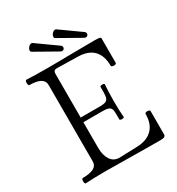

<svg xmlns="http://www.w3.org/2000/svg" viewBox="-195 -951 991 1076"><g transform="rotate(-30 300.5 -413.0)"><path d="M35.6 -13.2Q35.6 -20.5 37.6 -25.6Q39.6 -30.8 43 -30.8Q138.2 -30.8 138.2 -82V-578.1Q138.2 -631.3 44.4 -631.3Q41 -631.3 39.1 -636.5Q37.1 -641.6 37.1 -648.4Q37.1 -655.8 39.1 -660.9Q41 -666 44.4 -666Q95.2 -663.1 171.4 -663.1Q224.1 -663.1 263.7 -663.6Q303.2 -664.1 330.1 -664.6Q409.2 -666 488.3 -666Q507.8 -666 516.8 -663.8Q525.9 -661.6 525.9 -656.7V-497.6Q525.9 -493.2 521.2 -491Q516.6 -488.8 509.8 -488.8Q502.9 -488.8 498 -491.2Q493.2 -493.7 493.2 -497.6Q493.2 -562 460 -596.9Q426.8 -631.8 361.8 -633.3L222.7 -636.2Q213.4 -636.2 208 -630.1Q202.6 -624 202.6 -612.8V-330.1H328.6Q352.5 -330.1 364.3 -335.2Q376 -340.3 380.4 -353Q384.8 -365.7 384.8 -391.1V-423.3Q384.8 -426.3 389.2 -428Q393.6 -429.7 399.4 -429.7Q405.3 -429.7 409.2 -428Q413.1 -426.3 413.1 -423.3Q409.2 -383.3 409.2 -318.4Q409.2 -252.9 413.1 -212.9Q413.1 -210 408.9 -208.3Q404.8 -206.5 398.9 -206.5Q393.6 -206.5 389.2 -208.3Q384.8 -210 384.8 -212.9V-252.4Q384.8 -272.5 379.2 -282.5Q373.5 -292.5 361.8 -296.1Q350.1 -299.8 328.6 -299.8H202.6V-134.8Q202.6 -85.4 222.4 -55.9Q242.2 -26.4 278.8 -26.4L395.5 -30.3Q459 -32.7 493.4 -67.1Q527.8 -101.6 527.8 -165.5Q527.8 -169.9 532.5 -172.1Q537.1 -174.3 543.5 -174.3Q550.3 -174.3 555.2 -172.1Q560.1 -169.9 560.1 -165.5V-14.6Q560.1 -5.4 552.7 -1Q545.4 3.4 529.3 3.4Q470.2 3.4 425.5 2.9Q380.9 2.4 351.6 2Q232.4 0 173.3 0Q104 0 43 3.4Q39.6 3.4 37.6 -1.5Q35.6 -6.3 35.6 -13.2ZM142.6 -797.9Q142.6 -807.6 151.6 -818.1Q160.6 -828.6 170.4 -828.6Q175.8 -828.6 178.7 -826.2L307.6 -734.4Q315.4 -728.5 315.4 -720.2Q315.4 -713.9 311 -709.2Q306.6 -704.6 299.8 -704.6Q294.4 -704.6 287.6 -708.5L149.4 -786.6Q142.6 -789.6 142.6 -797.9ZM295.9 -797.9Q295.9 -807.6 304.9 -818.1Q314 -828.6 323.7 -828.6Q329.1 -828.6 332 -826.2L460.9 -734.4Q468.8 -728.5 468.8 -720.2Q468.8 -713.9 464.4 -709.2Q460 -704.6 453.1 -704.6Q447.8 -704.6 440.9 -708.5L302.7 -786.6Q295.9 -789.6 295.9 -797.9Z"/></g></svg>

Font: JuniusX Light
Style: Regular
Weight: 300
Designer: Peter S. Baker
Foundry: Briery Creek Software
Version: Version 1.008